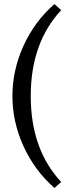

<svg xmlns="http://www.w3.org/2000/svg" viewBox="-20 -762 347 951"><path d="M249.5 168.9Q151.4 83 96.4 -37.8Q41.5 -158.7 41.5 -286.1Q41.5 -414.1 96.4 -535.2Q151.4 -656.2 249.5 -741.7L283.2 -711.9Q132.3 -550.3 132.3 -286.1Q132.3 -22 283.2 139.6Z"/></svg>

Font: Elstob 8pt
Style: Regular
Weight: 400
Designer: Peter S. Baker
Version: Version 1.015